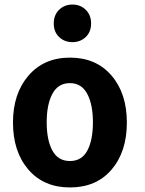

<svg xmlns="http://www.w3.org/2000/svg" viewBox="-20 -803 636 843"><path d="M287 20Q172 20 104.5 -58.5Q37 -137 37 -265Q37 -392 105 -471Q173 -550 287 -550Q402 -550 469.5 -471.5Q537 -393 537 -265Q537 -137 470 -58.5Q403 20 287 20ZM287 -438Q235 -438 210 -391Q185 -344 185 -266Q185 -188 210 -142Q235 -96 287 -96Q339 -96 363.5 -142Q388 -188 388 -266Q388 -344 363 -391Q338 -438 287 -438ZM356.5 -640.5Q333 -618 298 -618Q263 -618 239.5 -640.5Q216 -663 216 -700Q216 -737 239.5 -760Q263 -783 298 -783Q333 -783 356.5 -760Q380 -737 380 -700Q380 -663 356.5 -640.5Z"/></svg>

Font: Repo
Style: Bold
Weight: 700
Designer: Stefan Peev
Foundry: Context Ltd
Version: Version 001.000